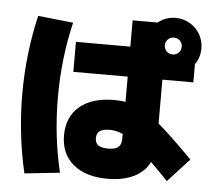

<svg xmlns="http://www.w3.org/2000/svg" viewBox="-59 -887 1117 1020"><g transform="rotate(5 500.0 -376.5)"><path d="M300 -150Q300 -249 366 -304.5Q432 -360 550 -360Q586 -360 610 -355V-490H320V-650H610V-790H743Q784 -823 837 -823Q878 -823 912.5 -803Q947 -783 967 -748.5Q987 -714 987 -673Q987 -625 960 -587V-490H795V-256Q861 -201 980 -80L865 45L836 14Q773 -49 773 -49Q747 4 689.5 32Q632 60 550 60Q433 60 366.5 4Q300 -52 300 -150ZM108 -770 296 -750Q250 -557 250 -350Q250 -143 296 50L108 70Q60 -136 60 -350Q60 -565 108 -770ZM540 -100Q578 -100 594 -114Q610 -128 610 -160V-184Q577 -200 540 -200Q504 -200 487 -188Q470 -176 470 -150Q470 -124 487 -112Q504 -100 540 -100ZM837 -628Q856 -628 869 -641Q882 -654 882 -673Q882 -692 869 -705Q856 -718 837 -718Q818 -718 805 -705Q792 -692 792 -673Q792 -654 805 -641Q818 -628 837 -628Z"/></g></svg>

Font: Enso Black
Style: Regular
Weight: 900
Designer: Coji Morishita
Foundry: UNDERFOREST DESIGN
Version: Version 1.000